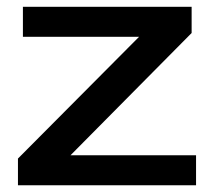

<svg xmlns="http://www.w3.org/2000/svg" viewBox="-20 -549 634 569"><path d="M33.2 0V-79.1L392.1 -439.9H47.9V-528.8H547.9V-451.2L189 -88.9H561V0Z"/></svg>

Font: Lumene Sans Expanded Medium
Style: Regular
Weight: 500
Width: 7
Designer: Deni Anggara
Version: Version 1.003;Glyphs 3.1.2 (3151)